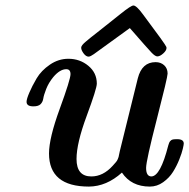

<svg xmlns="http://www.w3.org/2000/svg" viewBox="-20 -671 692 702"><path d="M77.1 -298.8Q77.1 -308.6 87.2 -332.3Q97.2 -356 114 -384.5Q130.9 -413.1 162.4 -434.6Q193.8 -456.1 230 -456.1Q272 -456.1 303 -430.4Q334 -404.8 334 -365.2Q334 -347.2 296.9 -247.1Q259.8 -147 259.8 -89.8Q259.8 -25.9 314 -25.9Q356.9 -25.9 392.1 -64.9Q398.9 -72.8 403.6 -77.9Q408.2 -83 410.6 -89.1Q413.1 -95.2 413.6 -97.2Q414.1 -99.1 415.5 -106.4Q417 -113.8 418 -118.2L483.9 -384.8Q499 -443.8 548.8 -443.8Q567.9 -443.8 580.3 -432.4Q592.8 -420.9 592.8 -401.9Q592.8 -388.7 553.5 -235.8Q514.2 -83 514.2 -57.1Q514.2 -26.4 533.2 -25.9Q566.4 -25.9 595.2 -139.2Q598.1 -150.4 602.5 -155.3Q606.9 -160.2 612.1 -161.1Q617.2 -162.1 627.9 -162.1Q651.9 -162.1 651.9 -146Q651.9 -142.1 648.4 -127Q645 -111.8 635.5 -87.9Q626 -64 612.5 -42.5Q599.1 -21 576.7 -4.9Q554.2 11.2 527.8 11.2Q460 11.2 425.8 -40Q369.6 10.7 305.2 11.2Q159.2 11.2 159.2 -109.9Q159.2 -166 198.5 -273.4Q237.8 -380.9 237.8 -399.9Q237.8 -418 222.2 -418Q199.2 -418 174.8 -389.2Q157.7 -368.2 148.9 -345.7Q140.1 -323.2 138.2 -310.5Q136.2 -297.9 128.2 -290Q120.1 -282.2 103 -282.2Q77.1 -281.7 77.1 -298.8ZM276.9 -496.1V-497.1Q276.9 -504.9 293.9 -519Q303.7 -527.8 345.2 -560.1Q390.1 -595.2 421.9 -621.1Q459 -650.9 467.8 -650.9Q479 -650.9 502.9 -618.2Q585.9 -507.3 587.9 -500Q588.9 -498 588.9 -496.1Q588.9 -486.3 576.9 -475.6Q564.9 -464.8 555.2 -464.8Q547.4 -464.8 534.2 -478.5Q521 -492.2 455.1 -567.9H454.1Q450.2 -564.9 323.2 -473.1Q311 -464.4 304.2 -463.9Q294.4 -463.9 285.6 -475.8Q276.9 -487.8 276.9 -496.1Z"/></svg>

Font: CMU Serif
Style: BoldItalic
Weight: 700
Italic angle: -14.04°
Version: Version 0.7.0